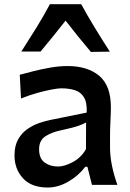

<svg xmlns="http://www.w3.org/2000/svg" viewBox="-20 -859 605 892"><path d="M201.7 12.2Q126 12.2 86.7 -30.8Q47.4 -73.7 47.4 -136.7Q47.4 -181.6 64 -211.2Q80.6 -240.7 106.7 -259Q132.8 -277.3 162.1 -287.4Q191.4 -297.4 216.3 -302.2L382.8 -335.9Q384.8 -382.8 370.1 -407Q355.5 -431.2 328.1 -439.9Q300.8 -448.7 264.2 -448.7Q250 -448.7 220 -443.1Q189.9 -437.5 152.3 -427Q114.7 -416.5 77.6 -401.4L71.8 -511.7Q97.7 -518.6 134.8 -528.1Q171.9 -537.6 213.6 -544.9Q255.4 -552.2 293.9 -552.2Q386.2 -552.2 440.7 -507.1Q495.1 -461.9 495.1 -360.8Q495.1 -335.9 493.2 -298.6Q491.2 -261.2 491.2 -228.5V-172.9Q491.2 -96.7 525.4 0H407.2L386.2 -84H376Q346.2 -43.9 298.6 -15.9Q251 12.2 201.7 12.2ZM250 -85.4Q278.8 -85.4 317.6 -105.7Q356.4 -126 379.4 -166L379.9 -290Q368.2 -283.2 345.5 -274.9Q322.8 -266.6 262.7 -253.4Q222.7 -245.6 192.1 -226.6Q161.6 -207.5 161.6 -165.5Q161.6 -122.6 187.3 -104Q212.9 -85.4 250 -85.4ZM402.3 -617.7Q340.3 -690.9 284.7 -763.2Q256.8 -727.5 227.8 -691.7Q198.7 -655.8 168.5 -619.6H79.1Q114.7 -674.8 148.7 -729.7Q182.6 -784.7 211.9 -839.4H357.4Q387.2 -784.7 420.9 -729.5Q454.6 -674.3 490.2 -619.1Z"/></svg>

Font: Pinar SemiBold
Style: Regular
Weight: 600
Designer: Amin Abedi
Version: Version 3.000